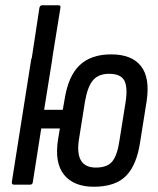

<svg xmlns="http://www.w3.org/2000/svg" viewBox="-20 -703 602 731"><path d="M33 0Q24 0 25 -10L99 -478Q100 -480 101 -482L130 -673Q132 -683 141 -683H203Q212 -683 210 -673L179 -481Q180 -480 179 -478L148 -285H219L226 -325Q240 -414 283.5 -455Q327 -496 403 -496Q482 -496 517 -451Q552 -406 538 -316L514 -165Q501 -75 460 -33.5Q419 8 337 8Q261 8 224 -37.5Q187 -83 201 -172L208 -214H137L105 -10Q104 0 95 0ZM345 -65Q389 -65 408 -89Q427 -113 435 -169L458 -313Q467 -370 453.5 -396Q440 -422 395 -422Q356 -422 335 -398.5Q314 -375 304 -319L281 -175Q263 -65 345 -65Z"/></svg>

Font: Sofia Sans Condensed Medium
Style: Italic
Weight: 500
Italic angle: -9°
Designer: Botio Nikoltchev, Ani Petrova
Foundry: lettersoup
Version: Version 4.101; ttfautohint (v1.8.4.7-5d5b)